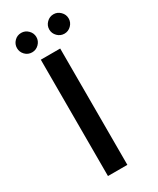

<svg xmlns="http://www.w3.org/2000/svg" viewBox="-233 -1004 882 1072"><g transform="rotate(-30 208.0 -467.5)"><path d="M250 -750V0H125V-750ZM268.6 -828.1Q250 -846.7 250 -872.1Q250 -897.5 268.6 -916Q287.1 -934.6 312.5 -934.6Q337.9 -934.6 356.4 -916Q375 -897.5 375 -872.1Q375 -846.7 356.4 -828.1Q337.9 -809.6 312.5 -809.6Q287.1 -809.6 268.6 -828.1ZM104.5 -934.6Q129.9 -934.6 148.4 -916Q167 -897.5 167 -872.1Q167 -846.7 148.4 -828.1Q129.9 -809.6 104.5 -809.6Q78.1 -809.6 60.1 -828.1Q42 -846.7 42 -872.1Q42 -897.5 60.1 -916Q78.1 -934.6 104.5 -934.6Z"/></g></svg>

Font: okolaks
Style: Bold
Weight: 600
Width: 8
Version: Version 000.6.0